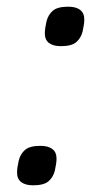

<svg xmlns="http://www.w3.org/2000/svg" viewBox="-20 -542 304 574"><path d="M79 12Q56 12 43.5 2.5Q31 -7 31 -26Q31 -40 36 -62Q41 -82 55 -94Q69 -106 101 -106Q124 -106 136.5 -96.5Q149 -87 149 -68Q149 -54 144 -32Q139 -12 125 0Q111 12 79 12ZM162 -404Q139 -404 126.5 -413.5Q114 -423 114 -442Q114 -456 119 -478Q124 -498 138 -510Q152 -522 184 -522Q207 -522 219.5 -512.5Q232 -503 232 -484Q232 -470 227 -448Q222 -428 208 -416Q194 -404 162 -404Z"/></svg>

Font: IBM Plex Sans Cond
Style: Italic
Weight: 400
Width: 3
Italic angle: -11°
Designer: Mike Abbink, Paul van der Laan, Pieter van Rosmalen
Foundry: Bold Monday
Version: Version 1.3